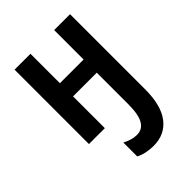

<svg xmlns="http://www.w3.org/2000/svg" viewBox="-228 -645 991 991"><g transform="rotate(-45 267.5 -150.0)"><path d="M471 5Q471 123 424.5 183Q378 243 296 243Q269 243 242.5 237.5Q216 232 197 221V120Q216 130 235.5 136Q255 142 275 142Q315 142 335 107.5Q355 73 355 -1V-232H182V0H66V-543H182V-328H355V-543H471Z"/></g></svg>

Font: Noto Sans Condensed SemiBold
Style: Regular
Weight: 600
Width: 3
Designer: Monotype Design Team
Foundry: Monotype Imaging Inc.
Version: Version 2.013; ttfautohint (v1.8.4.7-5d5b)